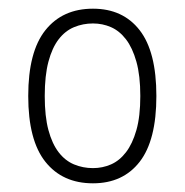

<svg xmlns="http://www.w3.org/2000/svg" viewBox="-20 -767 425 442"><path d="M194 -380Q216 -380 235.5 -388.5Q255 -397 270 -416.5Q285 -436 294 -467.5Q303 -499 303 -546Q303 -593 294 -625Q285 -657 270 -676.5Q255 -696 235.5 -704.5Q216 -713 194 -713Q171 -713 150.5 -704.5Q130 -696 115 -676.5Q100 -657 91.5 -625Q83 -593 83 -546Q83 -499 91.5 -467.5Q100 -436 115 -416.5Q130 -397 150.5 -388.5Q171 -380 194 -380ZM194 -345Q124 -345 84.5 -394.5Q45 -444 45 -546Q45 -648 84.5 -697.5Q124 -747 194 -747Q263 -747 301.5 -697.5Q340 -648 340 -546Q340 -444 301.5 -394.5Q263 -345 194 -345Z"/></svg>

Font: Encode Sans Compressed
Style: ExtraLight
Weight: 200
Designer: Pablo Impallari, Andres Torresi
Foundry: Pablo Impallari, Andres Torresi
Version: Version 1.000; ttfautohint (v1.00) -l 8 -r 50 -G 200 -x 14 -